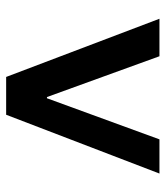

<svg xmlns="http://www.w3.org/2000/svg" viewBox="24 -576 551 640"><g transform="rotate(90 300.0 -255.5)"><path d="M236 0 42 -511H167L303 -136H307L444 -511H558L362 0Z"/></g></svg>

Font: Chivo Mono Medium
Style: Regular
Weight: 500
Monospace: yes
Designer: Hector Gatti
Foundry: Omnibus-Type
Version: Version 1.008